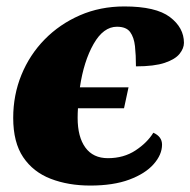

<svg xmlns="http://www.w3.org/2000/svg" viewBox="-20 -566 591 596"><path d="M260 10Q192 10 137.5 -11Q83 -32 52 -78Q21 -124 21 -200Q21 -271 46.5 -333.5Q72 -396 118.5 -443.5Q165 -491 228 -518.5Q291 -546 366 -546Q464 -546 507.5 -513Q551 -480 551 -433Q551 -416 537.5 -399Q524 -382 491.5 -371Q459 -360 402 -360Q402 -395 399 -422.5Q396 -450 384 -466.5Q372 -483 343 -483Q301 -483 270.5 -429.5Q240 -376 228 -295H379L365 -230H222Q221 -215 221 -200Q221 -141 245 -108Q269 -75 315 -75Q364 -75 400.5 -99Q437 -123 456 -154Q483 -142 483 -117Q483 -86 457 -56.5Q431 -27 381.5 -8.5Q332 10 260 10Z"/></svg>

Font: Noto Serif Black
Style: Italic
Weight: 900
Italic angle: -12°
Designer: Monotype Design Team
Foundry: Monotype Imaging Inc.
Version: Version 2.013